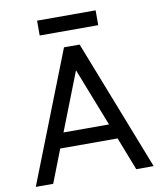

<svg xmlns="http://www.w3.org/2000/svg" viewBox="-89 -885 802 956"><g transform="rotate(-10 312.0 -407.0)"><path d="M522 0 457 -167H167L102 0H14L273 -660H352L610 0ZM197 -243H427L312 -537ZM164 -739V-814H460V-739Z"/></g></svg>

Font: Lil Grotesk Medium
Style: Regular
Weight: 500
Designer: Bastien Sozeau
Foundry: NBR — Bastien Sozeau
Version: Version 3.003; ttfautohint (v1.8.4.7-5d5b);gftools[0.9.33]